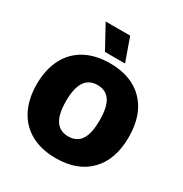

<svg xmlns="http://www.w3.org/2000/svg" viewBox="-201 -1032 1135 1193"><g transform="rotate(30 366.5 -435.5)"><path d="M696 -330Q696 -169 609 -79.5Q522 10 367 10Q265 10 190.5 -30Q116 -70 76 -147Q36 -224 36 -330Q36 -436 76 -513Q116 -590 190.5 -630Q265 -670 367 -670Q522 -670 609 -580.5Q696 -491 696 -330ZM246 -330Q246 -237 276 -191.5Q306 -146 367 -146Q428 -146 457.5 -191Q487 -236 487 -330Q487 -424 457.5 -469Q428 -514 367 -514Q306 -514 276 -468.5Q246 -423 246 -330ZM447 -715H303L212 -881H388Z"/></g></svg>

Font: Work Sans ExtraBold
Style: Regular
Weight: 800
Designer: Wei Huang
Foundry: Wei Huang
Version: Version 1.500